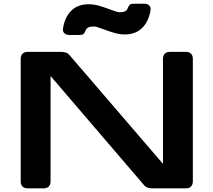

<svg xmlns="http://www.w3.org/2000/svg" viewBox="-20 -1035 1173 1055"><path d="M132.8 -750H313.5Q329.9 -750 341.7 -746.3Q353.4 -742.6 361.8 -732.4L874.5 -135.9H875.5V-710.9Q875.5 -730 885.5 -740Q895.5 -750 914.6 -750H1000.5Q1019.5 -750 1029.5 -740Q1039.6 -730 1039.6 -710.9V-39.1Q1039.6 -20 1029.5 -10Q1019.5 0 1000.5 0H819.8Q803.7 0 791.7 -3.9Q779.6 -7.7 771.5 -17.6L258.8 -616.2H257.8V-39.1Q257.8 -20 247.8 -10Q237.8 0 218.8 0H132.8Q113.8 0 103.8 -10Q93.8 -20 93.8 -39.1V-710.9Q93.8 -730 103.8 -740Q113.8 -750 132.8 -750ZM326.2 -878.1Q335 -939 370.7 -975.3Q406.4 -1011.7 467.3 -1011.7Q494.2 -1011.7 521.7 -1004.1Q549.1 -996.5 585 -983Q607.8 -974.7 618.8 -971.2Q629.9 -967.8 637.7 -967.8Q654.3 -967.8 663.6 -971.4Q672.9 -975.1 676.5 -980Q680.2 -984.9 683.6 -993.7Q688 -1004.4 694.1 -1009.5Q700.2 -1014.6 716.3 -1014.6H771Q790.1 -1014.6 799.9 -1004.9Q809.7 -995.1 807.1 -979.5Q798.3 -919 762.1 -882.4Q725.9 -845.7 666 -845.7Q639.1 -845.7 611.6 -853.3Q584.2 -860.9 548.3 -874.4Q525.5 -882.7 514.5 -886.2Q503.4 -889.6 495.6 -889.6Q478.5 -889.6 469.2 -886Q460 -882.3 456.1 -877.2Q452.1 -872.1 448.2 -863.3Q444.3 -853 438.5 -847.9Q432.6 -842.8 417 -842.8H362.3Q343.2 -842.8 333.4 -852.6Q323.6 -862.5 326.2 -878.1Z"/></svg>

Font: Gyrochrome
Style: Regular
Weight: 400
Designer: David Moles
Foundry: David Moles
Version: Version 1.005;Glyphs 3.2.3 (3260)